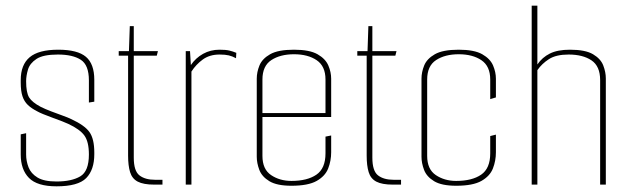

<svg xmlns="http://www.w3.org/2000/svg" viewBox="-20 -650 2217 676"><path d="M179 6Q111 6 82 -23.5Q53 -53 53 -106V-177L72 -181V-106Q72 -83 80.5 -61Q89 -39 112 -25Q135 -11 179 -11Q232 -11 262.5 -29Q293 -47 293 -106Q293 -151 277 -173Q261 -195 220 -214Q214 -217 198.5 -223Q183 -229 165 -235.5Q147 -242 132.5 -248Q118 -254 113 -257Q91 -268 78 -280.5Q65 -293 59 -311.5Q53 -330 53 -359V-368Q53 -422 84.5 -448.5Q116 -475 185 -475Q253 -475 282.5 -450Q312 -425 312 -369V-292L293 -289V-367Q293 -421 264.5 -439.5Q236 -458 184 -458Q132 -458 108.5 -442.5Q85 -427 78.5 -405Q72 -383 72 -364Q72 -324 82.5 -307Q93 -290 123 -274Q139 -266 160 -258Q181 -250 200.5 -243Q220 -236 230 -231Q278 -209 295 -185Q312 -161 312 -113V-107Q312 -52 283.5 -23Q255 6 179 6Z M523 0Q485 0 465 -10.5Q445 -21 438 -44Q431 -67 431 -102V-454H398V-470H434L437 -558H451V-470H536L532 -454H451V-95Q451 -48 471 -32.5Q491 -17 526 -17H552V0Z M634 0V-470H649L652 -421Q669 -446 695 -460.5Q721 -475 753 -475Q775 -475 787.5 -472Q800 -469 812 -464L811 -445Q798 -452 785.5 -455Q773 -458 753 -458Q718 -458 694 -440.5Q670 -423 654 -398V0Z M1006 4Q955 4 928.5 -12Q902 -28 893 -52Q884 -76 884 -98V-373Q884 -396 893.5 -419.5Q903 -443 931 -459Q959 -475 1015 -475Q1070 -475 1098 -459Q1126 -443 1136 -419.5Q1146 -396 1146 -373V-248H1126V-370Q1126 -417 1095 -438Q1064 -459 1015 -459Q967 -459 935.5 -438.5Q904 -418 904 -370V-101Q904 -54 934.5 -33.5Q965 -13 1006 -13Q1062 -13 1094 -35Q1126 -57 1126 -110V-169L1146 -173V-114Q1146 -84 1135.5 -57Q1125 -30 1095 -13Q1065 4 1006 4ZM890 -238V-252H1146V-238Z M1363 0Q1325 0 1305 -10.5Q1285 -21 1278 -44Q1271 -67 1271 -102V-454H1238V-470H1274L1277 -558H1291V-470H1376L1372 -454H1291V-95Q1291 -48 1311 -32.5Q1331 -17 1366 -17H1392V0Z M1586 4Q1535 4 1508.5 -12Q1482 -28 1473 -52Q1464 -76 1464 -98V-373Q1464 -396 1473.5 -419.5Q1483 -443 1511 -459Q1539 -475 1595 -475Q1650 -475 1678 -459Q1706 -443 1716 -419.5Q1726 -396 1726 -373V-307L1706 -301V-370Q1706 -417 1675 -438Q1644 -459 1595 -459Q1547 -459 1515.5 -438.5Q1484 -418 1484 -370V-101Q1484 -54 1514.5 -33.5Q1545 -13 1586 -13Q1642 -13 1674 -35Q1706 -57 1706 -110V-171L1726 -176V-114Q1726 -84 1715.5 -57Q1705 -30 1675 -13Q1645 4 1586 4Z M1852 -630H1872V-423Q1889 -448 1916 -461.5Q1943 -475 1987 -475Q2041 -475 2068 -459Q2095 -443 2104 -419.5Q2113 -396 2113 -374V0H2093V-368Q2093 -417 2062.5 -437.5Q2032 -458 1982 -458Q1938 -458 1913 -442Q1888 -426 1872 -403V0H1852Z"/></svg>

Font: Smooch Sans Thin
Style: Regular
Weight: 100
Designer: Robert E. Leuschke
Foundry: Robert E. Leuschke
Version: Version 1.010